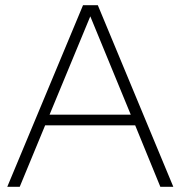

<svg xmlns="http://www.w3.org/2000/svg" viewBox="-20 -720 695 740"><path d="M8 0 300 -700H357L648 0H598L501 -237H154L56 0ZM171 -278H484L328 -657Z"/></svg>

Font: Red Hat Display VF
Style: Regular
Weight: 300
Designer: Pentagram, MCKL
Foundry: Pentagram, MCKL
Version: Version 1.023